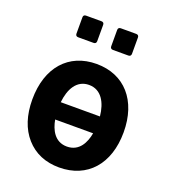

<svg xmlns="http://www.w3.org/2000/svg" viewBox="-143 -883 888 1001"><g transform="rotate(20 301.0 -382.0)"><path d="M161.6 -657.7H247.6C256.8 -657.7 262.2 -663.1 262.2 -672.4V-763.2C262.2 -772.5 256.8 -777.8 247.6 -777.8H161.6C152.3 -777.8 147 -772.5 147 -763.2V-672.4C147 -663.1 152.3 -657.7 161.6 -657.7ZM354.5 -657.7H440.4C449.7 -657.7 455.1 -663.1 455.1 -672.4V-763.2C455.1 -772.5 449.7 -777.8 440.4 -777.8H354.5C345.2 -777.8 339.8 -772.5 339.8 -763.2V-672.4C339.8 -663.1 345.2 -657.7 354.5 -657.7ZM299.8 14.2C456.1 14.2 554.2 -96.7 554.2 -272.9C554.2 -449.2 455.6 -560.1 300.8 -560.1C146.5 -560.1 47.9 -450.2 47.9 -271.5C47.9 -185.5 70.8 -114.7 116.2 -63.5C162.1 -11.7 224.1 14.2 299.8 14.2ZM192.4 -308.6C199.7 -382.3 232.4 -443.8 300.8 -443.8C369.6 -443.8 402.3 -382.3 409.7 -308.6ZM300.8 -102.1C232.4 -102.1 205.1 -161.1 195.8 -213.9H406.2C397 -161.1 369.6 -102.1 300.8 -102.1Z"/></g></svg>

Font: Hack
Style: Bold
Weight: 700
Monospace: yes
Designer: Christopher Simpkins
Foundry: Christopher Simpkins
Version: Version 2.010